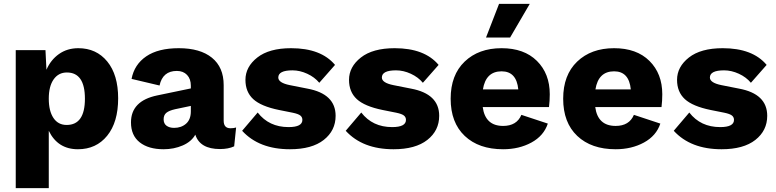

<svg xmlns="http://www.w3.org/2000/svg" viewBox="-20 -758 3995 988"><path d="M383 -510Q476 -510 532 -441.5Q588 -373 588 -252Q588 -129 531.5 -59.5Q475 10 381 10Q277 10 231 -85V210H61V-500H214L219 -399Q241 -450 283.5 -480Q326 -510 383 -510ZM323 -115Q417 -115 417 -250Q417 -385 324 -385Q281 -385 256 -349.5Q231 -314 231 -250Q231 -187 255 -151Q279 -115 323 -115Z M1166 -98Q1184 -98 1195 -102L1185 -5Q1155 9 1112 9Q1009 9 985 -65Q965 -29 920 -9.5Q875 10 822 10Q744 10 699 -25.5Q654 -61 654 -128Q654 -239 789 -267L962 -303V-317Q962 -352 942.5 -372.5Q923 -393 890 -393Q817 -393 801 -318L657 -352Q671 -426 732.5 -468Q794 -510 900 -510Q1010 -510 1070.5 -461Q1131 -412 1131 -320V-137Q1131 -98 1166 -98ZM876 -100Q913 -100 937.5 -121.5Q962 -143 962 -185V-213L881 -196Q850 -189 836 -177.5Q822 -166 822 -144Q822 -122 837 -111Q852 -100 876 -100Z M1472 10Q1313 10 1226 -85L1306 -179Q1364 -104 1465 -104Q1536 -104 1536 -141Q1536 -155 1525.5 -163.5Q1515 -172 1486 -178L1416 -192Q1323 -211 1283 -248Q1243 -285 1243 -347Q1243 -414 1304 -462Q1365 -510 1478 -510Q1632 -510 1704 -424L1623 -332Q1599 -361 1561 -378.5Q1523 -396 1485 -396Q1412 -396 1412 -359Q1412 -332 1471 -320L1562 -302Q1707 -275 1707 -162Q1707 -86 1646 -38Q1585 10 1472 10Z M2005 10Q1846 10 1759 -85L1839 -179Q1897 -104 1998 -104Q2069 -104 2069 -141Q2069 -155 2058.5 -163.5Q2048 -172 2019 -178L1949 -192Q1856 -211 1816 -248Q1776 -285 1776 -347Q1776 -414 1837 -462Q1898 -510 2011 -510Q2165 -510 2237 -424L2156 -332Q2132 -361 2094 -378.5Q2056 -396 2018 -396Q1945 -396 1945 -359Q1945 -332 2004 -320L2095 -302Q2240 -275 2240 -162Q2240 -86 2179 -38Q2118 10 2005 10Z M2706 -738 2605 -565H2481L2548 -738ZM2809 -273Q2809 -239 2805 -207H2464Q2477 -110 2569 -110Q2639 -110 2663 -167L2799 -122Q2778 -59 2714.5 -24.5Q2651 10 2569 10Q2444 10 2371.5 -58.5Q2299 -127 2299 -250Q2299 -372 2371 -441Q2443 -510 2561 -510Q2677 -510 2743 -444.5Q2809 -379 2809 -273ZM2561 -391Q2480 -391 2465 -298H2647Q2638 -391 2561 -391Z M3388 -273Q3388 -239 3384 -207H3043Q3056 -110 3148 -110Q3218 -110 3242 -167L3378 -122Q3357 -59 3293.5 -24.5Q3230 10 3148 10Q3023 10 2950.5 -58.5Q2878 -127 2878 -250Q2878 -372 2950 -441Q3022 -510 3140 -510Q3256 -510 3322 -444.5Q3388 -379 3388 -273ZM3140 -391Q3059 -391 3044 -298H3226Q3217 -391 3140 -391Z M3693 10Q3534 10 3447 -85L3527 -179Q3585 -104 3686 -104Q3757 -104 3757 -141Q3757 -155 3746.5 -163.5Q3736 -172 3707 -178L3637 -192Q3544 -211 3504 -248Q3464 -285 3464 -347Q3464 -414 3525 -462Q3586 -510 3699 -510Q3853 -510 3925 -424L3844 -332Q3820 -361 3782 -378.5Q3744 -396 3706 -396Q3633 -396 3633 -359Q3633 -332 3692 -320L3783 -302Q3928 -275 3928 -162Q3928 -86 3867 -38Q3806 10 3693 10Z"/></svg>

Font: Elaine Sans
Style: Bold
Weight: 700
Designer: Wei Huang
Foundry: Wei Huang
Version: Version 2.001;December 24, 2019;FontCreator 12.0.0.2547 64-b